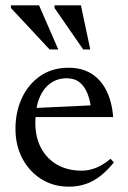

<svg xmlns="http://www.w3.org/2000/svg" viewBox="-20 -690 480 720"><path d="M237.5 -436Q286 -436 321.5 -414.5Q357 -393 378.2 -351.8Q399.5 -310.5 404.5 -251H98.5L99.5 -284.5L356.5 -296.5L322.5 -275.5Q319 -311.5 308.2 -338.8Q297.5 -366 278.5 -381.2Q259.5 -396.5 230 -396.5Q195 -396.5 168.5 -377.2Q142 -358 127.2 -321Q112.5 -284 112.5 -230.5Q112.5 -175 134.2 -134.5Q156 -94 195 -72Q234 -50 286 -50Q305 -50 323.2 -55Q341.5 -60 359.5 -70Q377.5 -80 394.5 -94.5L407 -81Q382 -50 356 -29.8Q330 -9.5 301 0.2Q272 10 238.5 10Q180.5 10 135.2 -18.2Q90 -46.5 64 -95.5Q38 -144.5 38 -207Q38 -270 62 -322Q86 -374 130.8 -405Q175.5 -436 237.5 -436ZM198.5 -504.5H166L21 -660V-670H126.5ZM318.5 -504.5H292L184.5 -660V-670H283.5Z"/></svg>

Font: Newsreader 16pt
Style: Regular
Weight: 400
Designer: Hugues Gentile
Foundry: Production Type
Version: Version 1.003